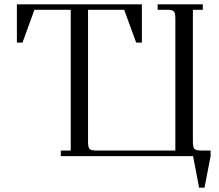

<svg xmlns="http://www.w3.org/2000/svg" viewBox="-20 -722 1013 888"><path d="M58.1 -524.9V-702.1H636.2V-524.9H609.9L554.2 -676.8H387.2V-65.9Q387.2 -40.5 394.3 -33.2Q401.4 -25.9 425.8 -25.9H791V-637.2Q791 -662.1 783.9 -669.4Q776.9 -676.8 752 -676.8H709V-702.1H918V-676.8H872.1V-65.9Q872.1 -41 879.2 -33.4Q886.2 -25.9 911.1 -25.9H954.1V0L925.8 146H900.9L873 0H261.2V-25.9H307.1V-676.8H139.2L84 -524.9Z"/></svg>

Font: Dihjauti
Style: Regular
Weight: 400
Designer: T. Christopher White
Version: Version 3.0.0